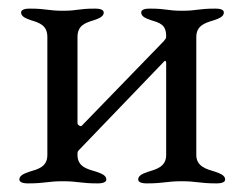

<svg xmlns="http://www.w3.org/2000/svg" viewBox="-20 -423 568 446"><path d="M45 3C85 3 91 -2 126 -2C161 -2 167 3 207 3C214 3 227 2 227 -6C227 -16 215 -20 204 -24C184 -30 160 -35 160 -63C160 -69 160 -71 163 -74L362 -281C364 -283 366 -281 366 -276V-63C366 -36 344 -30 324 -24C313 -20 301 -16 301 -6C301 2 314 3 321 3C361 3 367 -2 402 -2C437 -2 443 3 483 3C490 3 503 2 503 -6C503 -16 491 -20 480 -24C460 -30 436 -36 436 -63V-337C436 -364 457 -370 477 -376C488 -380 500 -384 500 -394C500 -402 488 -403 480 -403C440 -403 438 -398 403 -398C368 -398 368 -403 328 -403C320 -403 308 -402 308 -394C308 -384 320 -380 331 -376C351 -370 366 -366 366 -339C366 -332 364 -333 361 -328L170 -131C170 -131 169 -130 168 -130C165 -130 160 -133 160 -137V-337C160 -364 178 -370 198 -376C209 -380 221 -384 221 -394C221 -402 208 -403 201 -403C161 -403 161 -398 126 -398C91 -398 89 -403 49 -403C42 -403 29 -402 29 -394C29 -384 41 -380 52 -376C72 -370 90 -364 90 -337V-63C90 -35 68 -30 48 -24C37 -20 25 -16 25 -6C25 2 38 3 45 3Z"/></svg>

Font: EB Garamond
Style: Regular
Weight: 400
Designer: Georg Duffner and Octavio Pardo
Foundry: Georg Duffner
Version: Version 1.000;PS 001.000;hotconv 1.0.88;makeotf.lib2.5.64775